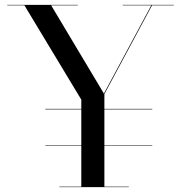

<svg xmlns="http://www.w3.org/2000/svg" viewBox="-20 -770 744 790"><path d="M224.5 -2V0H510V-2H409.5V-169.5H606.5V-171.5H409.5V-320H606.5V-322H409.5V-383L605.5 -748H695V-750H485V-748H602.5L407.5 -385L190.5 -748H300V-750H10V-748H80.5L314.5 -360V-322H166.5V-320H314.5V-171.5H166.5V-169.5H314.5V-2Z"/></svg>

Font: Bodoni* 96pt
Style: Regular
Weight: 400
Version: Version 2.3